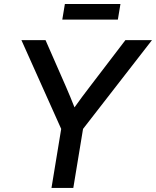

<svg xmlns="http://www.w3.org/2000/svg" viewBox="-20 -925 768 945"><path d="M233.4 0 281.2 -290.5 85.4 -727.5H204.1L304.7 -498Q315.9 -472.7 326.2 -447.3Q336.4 -421.9 346.7 -396.5Q364.7 -421.9 383.5 -447.3Q402.3 -472.7 421.9 -498L597.2 -727.5H728L388.7 -290.5L340.8 0ZM572.8 -905.3 560.1 -828.6H286.6L299.3 -905.3Z"/></svg>

Font: Inter Display Medium
Style: Italic
Weight: 500
Italic angle: -9.39999°
Designer: Rasmus Andersson
Foundry: rsms
Version: Version 4.000;git-a52131595